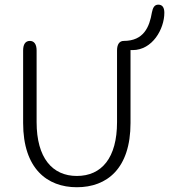

<svg xmlns="http://www.w3.org/2000/svg" viewBox="-20 -795 727 826"><path d="M310.5 10.5C440.5 10.5 541.5 -70 541.5 -266V-579.5H550.5C636 -579.5 687 -670.5 687 -740C687 -762 679 -775 661 -775C644.5 -775 637.5 -762 633.5 -741.5C623 -678.5 598 -619 512.5 -619C494 -619 483.5 -604.5 483.5 -578V-269.5C483.5 -116 417.5 -38 310.5 -38C205 -38 137.5 -116 137.5 -269.5V-578C137.5 -604.5 127 -619 108.5 -619C89.5 -619 79.5 -604.5 79.5 -578V-266C79.5 -70 182.5 10.5 310.5 10.5Z"/></svg>

Font: RTM Light Light
Style: Regular
Weight: 300
Designer: after Tyler Finck
Foundry: An Endless Supply
Version: Version 1.000;Glyphs 3.2.1 (3258)